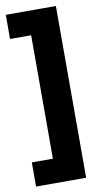

<svg xmlns="http://www.w3.org/2000/svg" viewBox="-89 -731 432 861"><g transform="rotate(-10 127.0 -301.0)"><path d="M231 90H3V-20H99V-582H3V-692H231Z"/></g></svg>

Font: Bricolage Grotesque 96pt Condensed Bricolage Grotesque 48pt Condensed Regular
Style: Bold
Weight: 700
Width: 3
Designer: Mathieu Triay
Foundry: Atelier Triay
Version: Version 1.001; ttfautohint (v1.8.4.7-5d5b);gftools[0.9.33.de